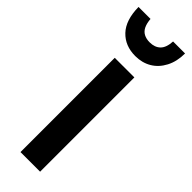

<svg xmlns="http://www.w3.org/2000/svg" viewBox="-278 -770 782 782"><g transform="rotate(45 113.0 -379.0)"><path d="M170 0H57V-543H170ZM247 -758Q247 -712 229 -677.5Q211 -643 180.5 -625Q150 -607 111 -607Q52 -607 16 -645Q-20 -683 -21 -758H48Q50 -734 57.5 -718.5Q65 -703 79 -695.5Q93 -688 113 -688Q142 -688 159 -704.5Q176 -721 178 -758Z"/></g></svg>

Font: Noto Sans Display ExtraCondensed SemiBold
Style: Regular
Weight: 600
Width: 2
Designer: Monotype Design Team
Foundry: Monotype Imaging Inc.
Version: Version 2.003